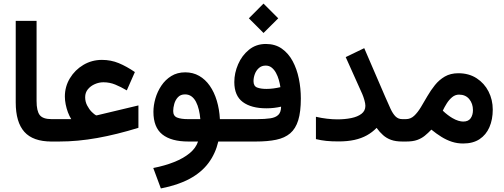

<svg xmlns="http://www.w3.org/2000/svg" viewBox="-20 -799 2844 1084"><path d="M68.8 -681.2V-220.7Q68.8 -109.1 117.6 -54.5Q166.3 0 271 0H283.2V-126.4H271Q222.4 -126.4 204.4 -149.3Q186.5 -172.2 186.5 -229V-681.2Z M382.2 -126.4H263.7V0H314Q366.5 0 420.1 -5Q473.6 -10 529.1 -19.9Q584.5 -29.8 642.4 -44.2Q700.4 -58.6 761.5 -77.4V-203.8L532.7 -149.2Q529.9 -148.3 527.1 -147.9Q524.3 -147.4 522.4 -147.7Q513.1 -152.3 498.3 -166.8Q483.6 -181.3 472.2 -203.2Q460.8 -225 460.8 -250Q460.8 -276.3 476.2 -295Q491.6 -313.8 515.4 -324.1Q539.2 -334.5 564 -334.5Q599 -334.5 630.7 -321.5Q662.3 -308.6 695.9 -288.7L741.5 -392.2Q694.7 -424.2 650.3 -442.6Q606 -460.9 555.7 -460.9Q498.5 -460.9 450.9 -432.7Q403.2 -404.4 374.7 -357.2Q346.2 -310.1 346.2 -253.7Q346.2 -233.2 350.8 -209.9Q355.4 -186.6 363.5 -164.9Q371.7 -143.2 382.2 -126.4Z M1025.7 -390.6Q980.8 -390.6 947 -369.7Q913.3 -348.8 890.9 -315.2Q868.5 -281.6 857.3 -242.8Q846.2 -203.9 846.2 -167.8Q846.2 -80.3 896.4 -40.1Q946.7 0 1043.6 0H1098.1Q1086.1 36.7 1050.9 65.8Q1015.6 94.9 962.9 115.9Q910.3 136.8 845.3 149.5L888.2 264.9Q985.2 246.1 1051.2 210.2Q1117.3 174.3 1156.7 121.7Q1196.2 69 1212.5 0H1264.5V-126.4H1221.5Q1218.5 -182.3 1204 -230.5Q1189.6 -278.6 1164.5 -314.6Q1139.5 -350.6 1104.5 -370.6Q1069.6 -390.6 1025.7 -390.6ZM1041.6 -126.4Q1002.1 -126.4 980 -135.3Q957.8 -144.1 957.8 -172.5Q957.8 -190.6 963.9 -212.5Q969.9 -234.3 984.7 -250.2Q999.4 -266.1 1024.5 -266.1Q1045.6 -266.1 1060.9 -255Q1076.2 -243.9 1086.4 -224.3Q1096.6 -204.7 1102.6 -179.6Q1108.7 -154.5 1111 -126.4Z M1467.8 -778.7 1385 -695.6 1467.8 -612.8 1550.9 -695.6ZM1484.3 -297Q1452.1 -297 1431.7 -304.9Q1411.3 -312.8 1411.3 -340.9Q1411.3 -360.7 1418.8 -381Q1426.3 -401.2 1441.7 -414.9Q1457 -428.7 1480 -428.7Q1499.7 -428.7 1513.9 -417.3Q1528.1 -406 1538.1 -387.7Q1548.1 -369.4 1554.2 -348Q1560.2 -326.7 1563.1 -306.9Q1543.8 -302.3 1524 -299.7Q1504.1 -297 1484.3 -297ZM1430.7 -126.4H1245.1V0H1424.8Q1491.7 0 1539.6 -10.1Q1587.5 -20.1 1618.3 -46.2Q1649.1 -72.4 1663.8 -120.1Q1678.5 -167.9 1678.5 -243Q1678.5 -300.2 1667.2 -355.1Q1655.9 -410.1 1632.2 -454.1Q1608.5 -498.1 1571 -524.5Q1533.5 -550.8 1481 -550.8Q1426.1 -550.8 1385.9 -518.3Q1345.8 -485.7 1324.4 -436.2Q1302.9 -386.7 1302.9 -335.7Q1302.9 -258.5 1350.8 -223Q1398.7 -187.5 1483.9 -187.5Q1505.8 -187.5 1526.8 -189.9Q1547.8 -192.4 1567 -196.8Q1566.7 -165.5 1551.4 -150.5Q1536.1 -135.5 1506.2 -131Q1476.2 -126.4 1430.7 -126.4Z M2042.9 -201.5Q2042.9 -173.3 2020.9 -156.5Q1999 -139.7 1963.1 -132.4Q1927.2 -125.1 1884.6 -125.1Q1856.7 -125.1 1825.2 -128.9Q1793.8 -132.6 1763.7 -139.7V-13.6Q1793.1 -6.5 1822.3 -3.5Q1851.6 -0.5 1891.9 -0.5Q1941.7 -0.5 1981 -9.1Q2020.3 -17.8 2051.2 -34.9Q2082 -52 2106.2 -77Q2123.3 -53.3 2142.7 -36.1Q2162 -18.8 2187.9 -9.4Q2213.9 0 2251.3 0H2271.8V-126.4H2251.3Q2228.5 -126.4 2213.2 -141.6Q2197.9 -156.7 2184.8 -185.1Q2171.8 -213.4 2154.9 -252.3L2036.4 -527.1L1931.8 -476.6L2025.3 -268.2Q2031.6 -253.8 2037.3 -233.8Q2042.9 -213.9 2042.9 -201.5Z M2571.6 -264.8Q2608.4 -264.8 2629.3 -239.4Q2650.2 -214 2650.2 -177.2Q2650.2 -149.8 2637.2 -131.2Q2624.2 -112.7 2595.2 -112.7Q2583.1 -112.7 2567.6 -117.3Q2552.1 -121.9 2533.6 -132.7Q2521.3 -139.9 2507.8 -150.2Q2494.2 -160.4 2479.8 -174.2Q2489.3 -194.4 2502.4 -215.3Q2515.6 -236.2 2532.9 -250.5Q2550.1 -264.8 2571.6 -264.8ZM2595 11.2Q2650.3 11.2 2687.4 -13.2Q2724.4 -37.7 2743.2 -80.9Q2762 -124.1 2762 -180.4Q2762 -235.7 2738.3 -282.3Q2714.6 -328.9 2671 -357.2Q2627.3 -385.5 2567.9 -385.5Q2523.5 -385.5 2491.4 -366.9Q2459.3 -348.2 2435.6 -318.6Q2411.9 -289 2392.8 -256Q2373.7 -222.9 2355.9 -193.3Q2338 -163.7 2318 -145Q2298 -126.4 2271.5 -126.4H2252.4V0H2273.9Q2310.7 0 2335.1 -8.7Q2359.5 -17.4 2378.1 -32.5Q2396.8 -47.7 2415.4 -67.2Q2444 -43.8 2472.6 -26.1Q2501.2 -8.4 2531.3 1.4Q2561.4 11.2 2595 11.2Z"/></svg>

Font: Vazirmatn
Style: Regular
Weight: 400
Designer: Saber Rastikerdar
Foundry: Saber Rastikerdar
Version: Version 33.003;September 2, 2022;FontCreator 14.0.0.2862 64-